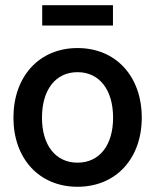

<svg xmlns="http://www.w3.org/2000/svg" viewBox="-20 -714 603 746"><path d="M281.2 11.7C430.7 11.7 530.8 -98.1 530.8 -256.8C530.8 -417 430.7 -527.3 281.2 -527.3C132.3 -527.3 32.2 -417 32.2 -256.8C32.2 -97.7 132.3 11.7 281.2 11.7ZM281.2 -82C196.3 -82 143.1 -149.4 143.1 -256.8C143.1 -365.7 196.3 -433.6 281.2 -433.6C366.2 -433.6 419.4 -365.2 419.4 -256.8C419.4 -149.9 366.7 -82 281.2 -82ZM418.9 -693.8H144V-614.7H418.9Z"/></svg>

Font: Raveo Display Display Medium
Style: Regular
Weight: 500
Designer: Jakub Foglar, Rasmus Andersson (Inter)
Foundry: Jakubfoglar.com
Version: Version 1.100;Glyphs 3.2.3 (3260)